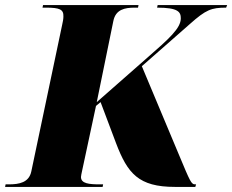

<svg xmlns="http://www.w3.org/2000/svg" viewBox="-54 -734 912 754"><path d="M-34 0H349L351 -10H338C296 -10 264 -13 264 -39C264 -43 266 -52 269 -66L323 -318L341 -333L402 -171C447 -53 490 0 633 0H713L716 -10H713C697 -10 694 -18 648 -128L503 -474L692 -640C755 -696 776 -704 834 -704L838 -714H565L563 -704C646 -704 656 -687 656 -662C656 -623 610 -582 524 -507L326 -333L391 -651C400 -697 436 -704 475 -704H488L490 -714H115L113 -704H126C181 -704 196 -697 195 -669C195 -660 193 -649 190 -636L69 -61C60 -17 21 -10 -19 -10H-32Z"/></svg>

Font: Noto Serif Display Black
Style: Italic
Weight: 900
Italic angle: -12°
Designer: Monotype Design Team
Foundry: Monotype Imaging Inc.
Version: Version 2.009